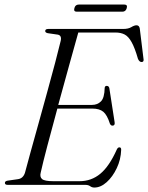

<svg xmlns="http://www.w3.org/2000/svg" viewBox="-20 -830 665 862"><path d="M363.5 0H14.5Q2 0 2 -9Q2 -17 14.5 -19L60 -25.5Q83.5 -28.5 92 -54Q101 -88.5 117.2 -147Q133.5 -205.5 153 -275.8Q172.5 -346 192 -416.8Q211.5 -487.5 227.5 -548Q243.5 -608.5 252.5 -646.5Q258 -671 239.5 -674.5L194.5 -681Q183 -683.5 183 -690.5Q183 -700 196.5 -700H532.5Q556 -700 569.5 -708.2Q583 -716.5 593 -716.5Q605 -716.5 607.5 -702L624 -568Q627.5 -552 616.5 -551.5Q606 -551 599.5 -565.5Q585.5 -614.5 571.2 -640.2Q557 -666 539.8 -675Q522.5 -684 499 -684H331.5Q314.5 -623 290.2 -535.8Q266 -448.5 241.5 -359H393Q417.5 -359 433.2 -374.8Q449 -390.5 450 -435.5Q451 -444.5 459 -444.5Q469 -444.5 471 -433.5L494.5 -282Q497 -267 486.5 -266Q478 -265 473.5 -274.5Q461 -314 443.8 -328.2Q426.5 -342.5 395 -342.5H237.5Q213 -253 192.5 -175Q172 -97 163 -56Q157.5 -36 168.8 -26.2Q180 -16.5 219.5 -16.5H337Q390 -16.5 430.2 -49.8Q470.5 -83 504.5 -159Q509 -168.5 516 -168.5Q524.5 -168.5 524 -157Q522.5 -113.5 504.2 -75Q486 -36.5 459 -12.2Q432 12 403.5 12Q393 12 384.8 6Q376.5 0 363.5 0ZM314 -793.5Q318 -809.5 333.5 -809.5H538.5Q553.5 -809.5 549 -793.5Q544.5 -777.5 529.5 -777.5H324.5Q309.5 -777.5 314 -793.5Z"/></svg>

Font: Fraunces 72pt Light
Style: Italic
Weight: 300
Italic angle: -16°
Version: Version 1.000;[b76b70a41]